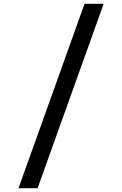

<svg xmlns="http://www.w3.org/2000/svg" viewBox="-20 -843 640 1006"><path d="M77 143 423 -823H523L177 143Z"/></svg>

Font: Iosevka Medium Extended
Style: Regular
Weight: 500
Width: 7
Monospace: yes
Designer: Belleve Invis
Foundry: Belleve Invis
Version: Version 32.5.0; ttfautohint (v1.8.4)